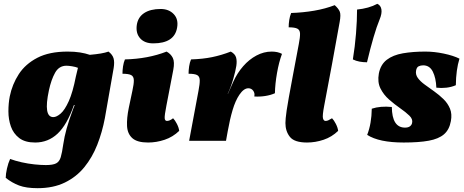

<svg xmlns="http://www.w3.org/2000/svg" viewBox="-20 -737 2430 1005"><path d="M177 248Q117 248 80 234Q43 220 10 194Q10 174 16.5 145Q23 116 33 95Q60 105 93.5 112.5Q127 120 160.5 123.5Q194 127 220 127Q257 127 274 118Q291 109 298 85.5Q305 62 311 19Q317 -22 329 -65Q341 -108 363 -167L371 -187H367Q331 -84 281.5 -37.5Q232 9 164 9Q111 9 80.5 -14.5Q50 -38 37 -75Q24 -112 24 -154Q24 -196 31 -232Q44 -296 78.5 -349Q113 -402 175.5 -434.5Q238 -467 334 -467Q370 -467 398.5 -462.5Q427 -458 450 -450Q484 -453 507.5 -457Q531 -461 548 -467Q569 -451 574.5 -431.5Q580 -412 575 -381L529 -119Q515 -45 489 21Q463 87 421.5 138Q380 189 319.5 218.5Q259 248 177 248ZM236 -264Q206 -124 259 -124Q276 -124 297.5 -142.5Q319 -161 340 -207.5Q361 -254 377 -336L388 -382Q376 -387 357.5 -390Q339 -393 328 -393Q289 -393 268.5 -356.5Q248 -320 236 -264Z M755 9Q698 9 672.5 -14Q647 -37 645 -77.5Q643 -118 654 -172L673 -262Q681 -298 680.5 -317.5Q680 -337 666.5 -344Q653 -351 621 -351Q621 -369 624 -389.5Q627 -410 634 -426Q755 -429 852 -467Q874 -455 884.5 -434Q895 -413 887 -371L851 -184Q841 -133 842 -118.5Q843 -104 854 -104Q860 -104 868 -107Q876 -110 886 -118Q896 -108 906 -88.5Q916 -69 918 -52Q885 -20 842 -5.5Q799 9 755 9ZM782 -510Q737 -510 713.5 -536.5Q690 -563 696 -606Q702 -647 734.5 -668.5Q767 -690 821 -690Q864 -690 889.5 -663Q915 -636 907 -592Q893 -510 782 -510Z M1188 -467Q1210 -455 1215.5 -437Q1221 -419 1217 -392Q1213 -366 1201 -324Q1189 -282 1172 -246H1173L1202 -311Q1222 -355 1253 -390.5Q1284 -426 1322.5 -446.5Q1361 -467 1402 -467Q1434 -467 1456 -455Q1440 -412 1430 -355Q1420 -298 1419 -249Q1397 -239 1368 -234.5Q1339 -230 1311 -232Q1315 -249 1305.5 -262Q1296 -275 1280 -275Q1256 -275 1233 -241Q1212 -210 1197.5 -161Q1183 -112 1172 -50L1163 0H970L1019 -262Q1026 -298 1025.5 -317.5Q1025 -337 1012 -344Q999 -351 967 -351Q967 -369 970 -389.5Q973 -410 980 -426Q1042 -428 1090.5 -438Q1139 -448 1188 -467Z M1587 9Q1521 9 1497.5 -20.5Q1474 -50 1474 -93Q1474 -104 1475.5 -119Q1477 -134 1480.5 -159.5Q1484 -185 1492 -228Q1500 -271 1512.5 -339Q1525 -407 1544 -506Q1551 -542 1550.5 -561Q1550 -580 1536.5 -587Q1523 -594 1491 -594Q1491 -612 1494 -632Q1497 -652 1504 -669Q1566 -671 1624.5 -681Q1683 -691 1732 -710Q1752 -692 1758.5 -676Q1765 -660 1758 -622Q1719 -403 1677 -184Q1667 -132 1670.5 -118Q1674 -104 1684 -104Q1691 -104 1698 -107Q1705 -110 1718 -118Q1728 -108 1738 -88.5Q1748 -69 1750 -52Q1717 -20 1674 -5.5Q1631 9 1587 9Z M1955 -717Q1973 -709 1976.5 -687.5Q1980 -666 1967 -635Q1952 -599 1935 -541Q1918 -483 1901 -411Q1881 -411 1862 -414.5Q1843 -418 1827 -426Q1838 -493 1843.5 -561.5Q1849 -630 1849 -687Q1879 -690 1906 -697.5Q1933 -705 1955 -717Z M2206 -467Q2253 -467 2303 -456.5Q2353 -446 2385 -430Q2367 -372 2366 -291Q2343 -281 2316.5 -278Q2290 -275 2264 -278Q2262 -329 2245.5 -362Q2229 -395 2195 -395Q2182 -395 2171.5 -390Q2161 -385 2158 -368Q2154 -347 2167 -329Q2180 -311 2203.5 -294Q2227 -277 2253 -258.5Q2279 -240 2301.5 -218Q2324 -196 2335.5 -168Q2347 -140 2340 -103Q2332 -58 2304 -34Q2276 -10 2224.5 -0.5Q2173 9 2093 9Q1964 9 1902 -31Q1925 -90 1926 -168Q1971 -183 2031 -177Q2032 -69 2100 -69Q2117 -69 2126 -76Q2135 -83 2137 -93Q2142 -113 2123 -131.5Q2104 -150 2074.5 -170.5Q2045 -191 2016.5 -216Q1988 -241 1971.5 -274Q1955 -307 1963 -352Q1972 -399 2004.5 -424Q2037 -449 2089 -458Q2141 -467 2206 -467Z"/></svg>

Font: Vollkorn Black
Style: Italic
Weight: 900
Italic angle: -11°
Designer: Friedrich Althausen
Foundry: Friedrich Althausen
Version: Version 5.000; ttfautohint (v1.8.3)